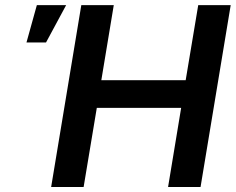

<svg xmlns="http://www.w3.org/2000/svg" viewBox="-20 -748 943 768"><path d="M184.6 0 305.2 -727.5H435.1L385.3 -427.2H722.7L772.9 -727.5H902.8L782.2 0H652.3L704.6 -316.4H367.2L314.5 0ZM85.9 -578.1 127.4 -727.5H244.6L164.1 -578.1Z"/></svg>

Font: Inter 20pt SemiBold
Style: Italic
Weight: 600
Italic angle: -9.3988°
Version: Version 4.001;git-66647c0bb